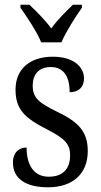

<svg xmlns="http://www.w3.org/2000/svg" viewBox="-20 -786 428 816"><path d="M155 -606H241C260 -651 301 -715 328 -753V-766H290C259 -736 223 -701 198 -665C172 -701 136 -736 105 -766H67V-753C94 -715 137 -651 155 -606ZM184 10C289 10 353 -47 353 -144C353 -228 312 -268 223 -311C148 -348 119 -368 119 -422C119 -469 144 -501 196 -501C248 -501 276 -464 276 -394C315 -394 337 -417 337 -452C337 -502 293 -545 204 -545C110 -545 46 -495 46 -405C46 -320 86 -284 180 -236C255 -197 278 -175 278 -126C278 -69 248 -35 187 -35C121 -35 93 -89 93 -159C66 -159 35 -143 35 -95C35 -25 92 10 184 10Z"/></svg>

Font: Noto Serif Ethiopic Cn
Style: Regular
Weight: 400
Width: 3
Designer: Monotype Design Team
Foundry: Monotype Imaging Inc.
Version: Version 2.102